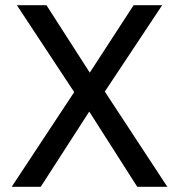

<svg xmlns="http://www.w3.org/2000/svg" viewBox="-20 -720 690 740"><path d="M266 -365 45 -700H159L326 -440L495 -700H605L384 -367L625 0H509L324 -290L137 0H25Z"/></svg>

Font: PT Root UI Medium
Style: Regular
Weight: 500
Designer: Vitaly Kuzmin
Foundry: ParaType Ltd.
Version: Version 2.001G